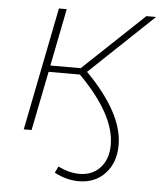

<svg xmlns="http://www.w3.org/2000/svg" viewBox="-52 -564 678 807"><g transform="rotate(5 287.0 -161.0)"><path d="M310 197Q258 197 207 170L220 143Q267 166 310 166Q364 166 397.5 130Q431 94 431 33Q431 -94 276 -250H144L94 0H61L164 -519H197L149 -277H277L533 -519H574L305 -264Q464 -103 464 31Q464 105 421.5 151Q379 197 310 197Z"/></g></svg>

Font: Montserrat ExtraLight
Style: Italic
Weight: 200
Italic angle: -11.3°
Designer: Julieta Ulanovsky
Foundry: Julieta Ulanovsky
Version: Version 9.000; ttfautohint (v1.8.4.7-5d5b)